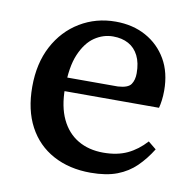

<svg xmlns="http://www.w3.org/2000/svg" viewBox="-63 -561 648 638"><g transform="rotate(10 260.5 -241.5)"><path d="M282 13Q210 13 155.5 -16.5Q101 -46 71.5 -101.5Q42 -157 42 -235Q42 -314 73 -372.5Q104 -431 158 -463.5Q212 -496 278 -496Q336 -496 380.5 -471.5Q425 -447 450.5 -403Q476 -359 476 -298Q476 -281 474 -265.5Q472 -250 469 -239H94V-285H322Q356 -287 366 -301.5Q376 -316 376 -339Q376 -374 364 -398Q352 -422 330 -434Q308 -446 278 -446Q245 -446 216 -426.5Q187 -407 168.5 -364Q150 -321 150 -249Q150 -187 170 -145Q190 -103 226.5 -81.5Q263 -60 312 -60Q359 -60 393 -76Q427 -92 455 -123L482 -101Q461 -67 434.5 -41Q408 -15 371.5 -1Q335 13 282 13Z"/></g></svg>

Font: Source Serif 4 18pt Medium
Style: Regular
Weight: 500
Designer: Frank Grießhammer
Foundry: Adobe Systems Incorporated
Version: Version 4.004;hotconv 1.0.116;makeotfexe 2.5.65601